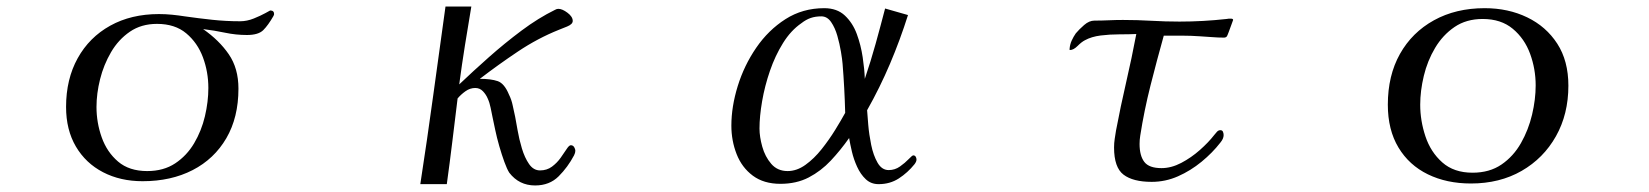

<svg xmlns="http://www.w3.org/2000/svg" viewBox="-20 -561 5040 587"><path d="M617 -292Q617 -341 600.5 -385.5Q584 -430 549.5 -459Q515 -488 460 -488Q412 -488 377 -464Q342 -440 319.5 -401.5Q297 -363 286 -319Q275 -275 275 -234Q275 -186 291 -141Q307 -96 341 -67Q375 -38 430 -38Q480 -38 515.5 -61.5Q551 -85 573.5 -123Q596 -161 606.5 -205.5Q617 -250 617 -292ZM818 -518Q818 -516 816 -512Q800 -484 785 -469Q770 -454 735 -454Q701 -454 668 -461Q635 -468 601 -472Q650 -438 679.5 -395Q709 -352 709 -290Q709 -202 672 -138.5Q635 -75 569 -41Q503 -7 416 -7Q348 -7 295 -34.5Q242 -62 212 -113Q182 -164 182 -234Q182 -319 217.5 -383Q253 -447 317 -482.5Q381 -518 466 -518Q486 -518 506 -516Q526 -514 545 -511Q587 -505 629 -500.5Q671 -496 714 -496Q735 -496 756 -504.5Q777 -513 791.5 -521Q806 -529 806 -529Q818 -529 818 -518Z M1739 -100Q1739 -94 1735 -86Q1716 -50 1688 -22Q1660 6 1616 6Q1567 6 1537 -33Q1530 -44 1522 -66Q1514 -88 1506.5 -114Q1499 -140 1494 -164Q1489 -188 1486 -202Q1483 -216 1480 -231.5Q1477 -247 1471 -260Q1466 -272 1456.5 -282Q1447 -292 1433 -292Q1417 -292 1403 -282Q1389 -272 1379 -260Q1371 -195 1363 -129Q1355 -63 1346 2H1265Q1286 -134 1304.5 -269.5Q1323 -405 1342 -541H1421Q1411 -482 1401.5 -422.5Q1392 -363 1384 -303Q1426 -343 1474.5 -386Q1523 -429 1574.5 -467.5Q1626 -506 1677 -531Q1682 -534 1687 -534Q1699 -534 1715 -522Q1731 -510 1731 -497Q1731 -487 1714 -480Q1697 -473 1689 -470Q1624 -444 1563.5 -403.5Q1503 -363 1447 -320Q1481 -320 1501.5 -313Q1522 -306 1536 -272Q1544 -256 1547.5 -238.5Q1551 -221 1555 -204Q1558 -189 1562.5 -162.5Q1567 -136 1575.5 -107.5Q1584 -79 1597.5 -59.5Q1611 -40 1631 -40Q1652 -40 1667.5 -51.5Q1683 -63 1694 -78.5Q1705 -94 1712.5 -105.5Q1720 -117 1725 -117Q1732 -117 1735.5 -111Q1739 -105 1739 -100Z M2564 -216Q2563 -254 2561 -291.5Q2559 -329 2556 -366Q2555 -379 2551 -403Q2547 -427 2540 -451.5Q2533 -476 2521 -493.5Q2509 -511 2491 -511Q2473 -511 2458.5 -506Q2444 -501 2430 -490Q2398 -468 2374 -429.5Q2350 -391 2334 -344.5Q2318 -298 2310 -251.5Q2302 -205 2302 -168Q2302 -143 2310.5 -112.5Q2319 -82 2338 -60Q2357 -38 2388 -38Q2416 -38 2442.5 -57Q2469 -76 2492 -105Q2515 -134 2533.5 -164Q2552 -194 2564 -216ZM2782 -73Q2782 -67 2776 -59Q2755 -33 2728 -15.5Q2701 2 2666 2Q2643 2 2627 -13Q2611 -28 2600.5 -51Q2590 -74 2584.5 -97.5Q2579 -121 2576 -139Q2550 -102 2520 -70Q2490 -38 2452.5 -18.5Q2415 1 2366 1Q2315 1 2281.5 -24Q2248 -49 2232 -90Q2216 -131 2216 -177Q2216 -235 2235.5 -298Q2255 -361 2292 -415Q2329 -469 2381.5 -502.5Q2434 -536 2500 -536Q2539 -536 2563 -513.5Q2587 -491 2599.5 -457Q2612 -423 2617.5 -386Q2623 -349 2624 -320Q2642 -373 2657 -427Q2672 -481 2686 -535L2756 -515Q2732 -439 2701 -366Q2670 -293 2631 -224Q2632 -209 2634.5 -179.5Q2637 -150 2643.5 -118Q2650 -86 2663 -63.5Q2676 -41 2697 -41Q2716 -41 2731.5 -52Q2747 -63 2758 -74.5Q2769 -86 2772 -86Q2777 -86 2779.5 -82Q2782 -78 2782 -73Z M3750 -500Q3750 -500 3745.5 -487.5Q3741 -475 3736.5 -463Q3732 -451 3731 -450Q3728 -446 3722 -446Q3704 -446 3686 -447.5Q3668 -449 3649 -450Q3621 -452 3593.5 -452Q3566 -452 3538 -452Q3517 -377 3497.5 -300Q3478 -223 3466 -146Q3465 -140 3464.5 -133.5Q3464 -127 3464 -121Q3464 -85 3478.5 -66Q3493 -47 3531 -47Q3561 -47 3591.5 -63Q3622 -79 3648.5 -102.5Q3675 -126 3692 -148Q3696 -153 3700.5 -158Q3705 -163 3711 -163Q3717 -163 3719 -158Q3721 -153 3721 -148Q3721 -137 3711 -125Q3687 -94 3653.5 -66.5Q3620 -39 3581.5 -22Q3543 -5 3501 -5Q3444 -5 3415 -27Q3386 -49 3386 -110Q3386 -124 3388 -136.5Q3390 -149 3392 -162Q3406 -236 3423 -309.5Q3440 -383 3454 -457Q3432 -456 3402.5 -456Q3373 -456 3345 -452.5Q3317 -449 3297 -438Q3287 -433 3274.5 -420.5Q3262 -408 3251 -408L3250 -409V-411Q3251 -425 3256.5 -437Q3262 -449 3269 -459Q3279 -471 3294.5 -484.5Q3310 -498 3326 -498Q3348 -498 3369.5 -499Q3391 -500 3413 -500Q3457 -500 3500 -497.5Q3543 -495 3586 -495Q3622 -495 3658 -497Q3694 -499 3730 -503Q3734 -504 3737 -504Q3740 -504 3743 -504Q3750 -504 3750 -500Z M4675 -300Q4675 -350 4658 -396.5Q4641 -443 4605 -473Q4569 -503 4513 -503Q4463 -503 4427 -478.5Q4391 -454 4367.5 -414.5Q4344 -375 4333 -329Q4322 -283 4322 -241Q4322 -192 4338 -144Q4354 -96 4389.5 -64.5Q4425 -33 4482 -33Q4534 -33 4570.5 -58Q4607 -83 4630 -123.5Q4653 -164 4664 -210.5Q4675 -257 4675 -300ZM4775 -299Q4775 -212 4737 -144.5Q4699 -77 4632 -38.5Q4565 0 4477 0Q4403 0 4345.5 -28Q4288 -56 4255.5 -110Q4223 -164 4223 -241Q4223 -330 4260 -396Q4297 -462 4364 -499Q4431 -536 4519 -536Q4591 -536 4649 -508Q4707 -480 4741 -427.5Q4775 -375 4775 -299Z"/></svg>

Font: Kaisei Opti
Style: Regular
Weight: 400
Designer: Font-Kai, 金井和夫
Foundry: KAZUO KANAI
Version: Version 5.003